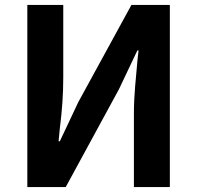

<svg xmlns="http://www.w3.org/2000/svg" viewBox="-20 -760 801 780"><path d="M91 0V-740H237V-445Q237 -346 223 -238Q220 -211 218 -186H223L298 -345L514 -740H670V0H524V-297Q524 -352 529 -409.5Q534 -467 539 -521Q541 -538 543 -555H538L463 -397L247 0Z"/></svg>

Font: Source Han Sans CN Bold
Style: Bold
Weight: 700
Designer: Ryoko NISHIZUKA 西塚涼子 (kana & ideographs); Paul D. Hunt (Latin, Greek & Cyrillic); Wenlong ZHANG 张文龙 (bopomofo); Sandoll 
Foundry: Adobe Systems Incorporated
Version: Version 1.00;May 30, 2023;FontCreator 11.5.0.2422 32-bit